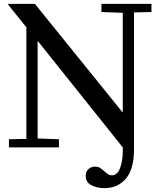

<svg xmlns="http://www.w3.org/2000/svg" viewBox="-20 -760 807 990"><path d="M470 99Q484 99 494.5 105Q505 111 518 123Q530 134 538 139Q546 144 557 144Q585 144 599 107Q613 70 613 20V0L176 -547H174V-46L284 -42V0H26V-42L116 -44V-619L22 -736L23 -740H160L611 -182H613V-694L503 -698V-740H761V-698L671 -696V10Q671 111 629.5 160.5Q588 210 519 210Q480 210 451 195Q422 180 422 147Q422 124 436.5 111.5Q451 99 470 99Z"/></svg>

Font: Minipax
Style: Regular
Weight: 400
Designer: Raphaël Ronot, Igor Stepanchenko (Cyrillic)
Foundry: steppetype
Version: Version 1.002